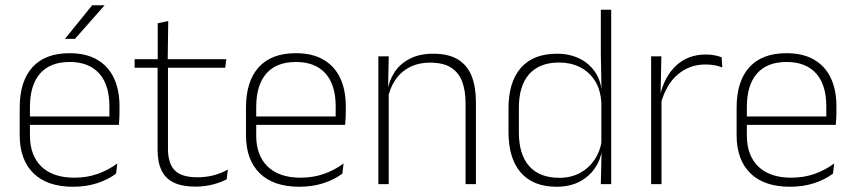

<svg xmlns="http://www.w3.org/2000/svg" viewBox="-20 -701 3252 731"><path d="M258 10Q160 10 107.5 -41.2Q55 -92.5 55 -187V-290.5Q55 -391.5 103.5 -445Q152 -498.5 245 -498.5Q307 -498.5 349.2 -474.2Q391.5 -450 413.2 -404.8Q435 -359.5 435 -295.5V-278Q435 -265.5 434.5 -252.8Q434 -240 432.5 -225.5H396Q396.5 -245.5 396.5 -263.2Q396.5 -281 396.5 -296Q396.5 -350.5 379.2 -388Q362 -425.5 328.2 -445.2Q294.5 -465 245 -465Q171 -465 132.5 -421Q94 -377 94 -293V-245V-239V-184.5Q94 -147 105 -117.5Q116 -88 137.2 -67.2Q158.5 -46.5 190 -35.5Q221.5 -24.5 263 -24.5Q310 -24.5 350.5 -38.5Q391 -52.5 426.5 -78.5L422 -40Q391.5 -17 349.8 -3.5Q308 10 258 10ZM422.5 -225.5H75V-257.5H422.5ZM228 -554 331 -681H377.5V-680L265.5 -553H228Z M725 9.5Q673.5 9.5 641.8 -5.8Q610 -21 595 -52.2Q580 -83.5 580 -130.5V-459H619.5V-134.5Q619.5 -79 645.2 -52.5Q671 -26 732 -26Q762.5 -26 791.8 -33.2Q821 -40.5 847.5 -55.5L843 -18.5Q820 -6 788.8 1.8Q757.5 9.5 725 9.5ZM837.5 -443H492.5V-475.5H841.5ZM618.5 -469.5H580.5V-612.5L620.5 -621Z M1119.5 10Q1021.5 10 969 -41.2Q916.5 -92.5 916.5 -187V-290.5Q916.5 -391.5 965 -445Q1013.5 -498.5 1106.5 -498.5Q1168.5 -498.5 1210.8 -474.2Q1253 -450 1274.8 -404.8Q1296.5 -359.5 1296.5 -295.5V-278Q1296.5 -265.5 1296 -252.8Q1295.5 -240 1294 -225.5H1257.5Q1258 -245.5 1258 -263.2Q1258 -281 1258 -296Q1258 -350.5 1240.8 -388Q1223.5 -425.5 1189.8 -445.2Q1156 -465 1106.5 -465Q1032.5 -465 994 -421Q955.5 -377 955.5 -293V-245V-239V-184.5Q955.5 -147 966.5 -117.5Q977.5 -88 998.8 -67.2Q1020 -46.5 1051.5 -35.5Q1083 -24.5 1124.5 -24.5Q1171.5 -24.5 1212 -38.5Q1252.5 -52.5 1288 -78.5L1283.5 -40Q1253 -17 1211.2 -3.5Q1169.5 10 1119.5 10ZM1284 -225.5H936.5V-257.5H1284Z M1792 0H1752.5V-308Q1752.5 -356 1739.5 -390.5Q1726.5 -425 1697 -443.8Q1667.5 -462.5 1618 -462.5Q1572.5 -462.5 1538.5 -444.5Q1504.5 -426.5 1484 -395.2Q1463.5 -364 1456.5 -324L1445.5 -356H1455.5Q1461 -394 1482 -426Q1503 -458 1540 -477.2Q1577 -496.5 1629 -496.5Q1688.5 -496.5 1724.2 -474.2Q1760 -452 1776 -410.8Q1792 -369.5 1792 -311.5ZM1460 0H1420.5V-486.5H1460L1457.5 -362.5L1460 -361Z M2098.5 10Q2010 10 1963 -43.8Q1916 -97.5 1916 -199V-287.5Q1916 -389 1963.2 -442.8Q2010.5 -496.5 2100.5 -496.5Q2149 -496.5 2186.8 -477.8Q2224.5 -459 2246.8 -425.2Q2269 -391.5 2271.5 -345.5H2284.5L2269.5 -309.5Q2266.5 -360.5 2244.5 -394.5Q2222.5 -428.5 2187.2 -445.8Q2152 -463 2108.5 -463Q2034.5 -463 1995 -419Q1955.5 -375 1955.5 -290V-197.5Q1955.5 -112.5 1995 -68.2Q2034.5 -24 2109.5 -24Q2153 -24 2186.8 -41.8Q2220.5 -59.5 2242.5 -91.2Q2264.5 -123 2271 -164.5L2284 -132.5H2272.5Q2267 -93 2245 -60.8Q2223 -28.5 2186.2 -9.2Q2149.5 10 2098.5 10ZM2307 0H2267.5L2270.5 -126.5L2269.5 -140V-347L2270 -359L2267.5 -497.5V-664H2307Z M2495.5 -305 2482.5 -334 2493 -337.5Q2509.5 -409.5 2554.5 -451.5Q2599.5 -493.5 2667.5 -493.5Q2687 -493.5 2702 -490.2Q2717 -487 2727.5 -483L2730 -444Q2717.5 -449.5 2701 -452.5Q2684.5 -455.5 2665 -455.5Q2605.5 -455.5 2560.5 -417.5Q2515.5 -379.5 2495.5 -305ZM2498.5 0H2459V-486.5H2498L2495 -338L2498.5 -334.5Z M2987.5 10Q2889.5 10 2837 -41.2Q2784.5 -92.5 2784.5 -187V-290.5Q2784.5 -391.5 2833 -445Q2881.5 -498.5 2974.5 -498.5Q3036.5 -498.5 3078.8 -474.2Q3121 -450 3142.8 -404.8Q3164.5 -359.5 3164.5 -295.5V-278Q3164.5 -265.5 3164 -252.8Q3163.5 -240 3162 -225.5H3125.5Q3126 -245.5 3126 -263.2Q3126 -281 3126 -296Q3126 -350.5 3108.8 -388Q3091.5 -425.5 3057.8 -445.2Q3024 -465 2974.5 -465Q2900.5 -465 2862 -421Q2823.5 -377 2823.5 -293V-245V-239V-184.5Q2823.5 -147 2834.5 -117.5Q2845.5 -88 2866.8 -67.2Q2888 -46.5 2919.5 -35.5Q2951 -24.5 2992.5 -24.5Q3039.5 -24.5 3080 -38.5Q3120.5 -52.5 3156 -78.5L3151.5 -40Q3121 -17 3079.2 -3.5Q3037.5 10 2987.5 10ZM3152 -225.5H2804.5V-257.5H3152Z"/></svg>

Font: Anek Kannada Medium ExtraLight
Style: Regular
Weight: 250
Version: Version 1.003